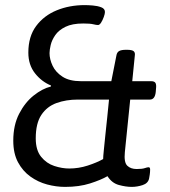

<svg xmlns="http://www.w3.org/2000/svg" viewBox="-20 -726 664 752"><path d="M235 6Q200 6 164.5 -3.5Q129 -13 99 -34.5Q69 -56 50.5 -90.5Q32 -125 32 -175Q32 -236 55 -280.5Q78 -325 112 -352Q146 -379 179 -387L180 -391Q143 -406 117 -439Q91 -472 91 -520Q91 -583 121.5 -624Q152 -665 202 -685.5Q252 -706 312 -706Q325 -706 343.5 -704.5Q362 -703 376.5 -697.5Q391 -692 391 -679Q391 -672 386.5 -659.5Q382 -647 376 -637.5Q370 -628 364 -628Q357 -628 345 -631Q333 -634 306 -634Q263 -634 236.5 -621Q210 -608 196.5 -588.5Q183 -569 178.5 -549.5Q174 -530 174 -518Q174 -494 186 -468.5Q198 -443 225 -425.5Q252 -408 297 -408H416L436 -509Q438 -521 446.5 -526Q455 -531 474 -531H477Q497 -531 503.5 -525.5Q510 -520 508 -508L498 -408H572Q585 -408 589 -401Q593 -394 591 -378L590 -366Q587 -336 567 -336H490L469 -130Q465 -90 478.5 -77Q492 -64 515 -64Q537 -64 547 -67.5Q557 -71 562 -71Q568 -71 568 -62Q568 -52 566.5 -42Q565 -32 564 -27Q560 -8 538.5 -1Q517 6 496 6Q473 6 445.5 -1.5Q418 -9 401 -36Q375 -21 332.5 -7.5Q290 6 235 6ZM251 -66Q288 -66 323.5 -77.5Q359 -89 384 -103Q384 -112 386.5 -136.5Q389 -161 392.5 -195.5Q396 -230 400 -266.5Q404 -303 407 -336H285Q239 -336 201.5 -322.5Q164 -309 142 -276Q120 -243 120 -184Q120 -138 141 -112Q162 -86 192.5 -76Q223 -66 251 -66Z"/></svg>

Font: Asap
Style: Italic
Weight: 400
Italic angle: -6°
Designer: Pablo Cosgaya
Foundry: Omnibus-Type
Version: Version 3.001; ttfautohint (v1.8.3)